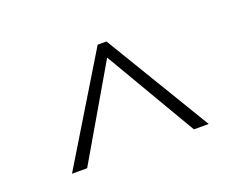

<svg xmlns="http://www.w3.org/2000/svg" viewBox="-61 -933 646 512"><g transform="rotate(-20 262.0 -677.0)"><path d="M275 -827 456 -527H414L262 -786L111 -527H68L250 -827Z"/></g></svg>

Font: Fira Sans UltraLight
Style: Regular
Weight: 200
Designer: Carrois Corporate & Edenspiekermann AG
Foundry: Carrois Corporate GbR & Edenspiekermann AG
Version: Version 4.106;PS 004.106;hotconv 1.0.70;makeotf.lib2.5.58329